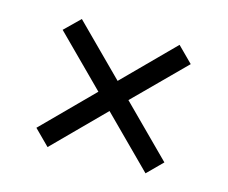

<svg xmlns="http://www.w3.org/2000/svg" viewBox="-67 -651 694 585"><g transform="rotate(15 279.5 -358.5)"><path d="M125 -156 279 -311 434 -156 481 -203 326 -358 481 -513 433 -561 279 -406 125 -560 77 -513 231 -359 77 -204Z"/></g></svg>

Font: Noto Serif Tamil SemiBold
Style: Italic
Weight: 600
Italic angle: -12°
Designer: Indian Type Foundry, Tom Grace, and the Monotype Design Team
Foundry: Monotype Imaging Inc.
Version: Version 2.003